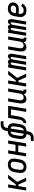

<svg xmlns="http://www.w3.org/2000/svg" viewBox="2255 -3030 990 5540"><g transform="rotate(-90 2750.0 -260.0)"><path d="M22 0 108 -520H199L162 -300H198L369 -520H478L273 -260L392 0H296L251 -99L197 -220H149L113 0Z M704 8Q675 8 647 2Q619 -4 596 -19Q573 -34 558 -56.5Q543 -79 536 -106Q529 -133 529 -162Q529 -191 534 -221L554 -341Q558 -365 566.5 -390Q575 -415 589.5 -437.5Q604 -460 624.5 -478Q645 -496 669 -507.5Q693 -519 718.5 -523.5Q744 -528 769 -528Q798 -528 826 -522Q854 -516 877 -501Q900 -486 915.5 -463.5Q931 -441 938 -414Q945 -387 944.5 -358Q944 -329 939 -299L919 -179Q915 -155 906.5 -130Q898 -105 884 -82.5Q870 -60 849.5 -42Q829 -24 805 -12.5Q781 -1 755 3.5Q729 8 704 8ZM706 -72Q729 -72 751.5 -80.5Q774 -89 791 -107Q808 -125 817.5 -147.5Q827 -170 831 -193L851 -313Q853 -329 853.5 -345Q854 -361 852 -376.5Q850 -392 843.5 -406Q837 -420 826 -430Q815 -440 799.5 -444Q784 -448 768 -448Q745 -448 722 -439.5Q699 -431 682 -413Q665 -395 656 -372.5Q647 -350 643 -327L623 -207Q620 -191 619.5 -175Q619 -159 621.5 -143.5Q624 -128 630 -114Q636 -100 647.5 -90Q659 -80 674.5 -76Q690 -72 706 -72Z M1006 0 1092 -520H1183L1148 -308H1342L1377 -520H1468L1382 0H1291L1328 -228H1134L1097 0Z M1451 215V135H1548Q1565 135 1582 129Q1599 123 1612 110Q1625 97 1631.5 80.5Q1638 64 1641 47L1647 8Q1620 8 1596 -0.5Q1572 -9 1554.5 -25.5Q1537 -42 1526.5 -65Q1516 -88 1512 -113Q1508 -138 1509 -164.5Q1510 -191 1515 -217L1536 -344Q1539 -367 1546 -389Q1553 -411 1564 -432.5Q1575 -454 1591.5 -472.5Q1608 -491 1628.5 -504Q1649 -517 1672 -522.5Q1695 -528 1717 -528H1736L1745 -580Q1748 -601 1755 -621.5Q1762 -642 1774 -660.5Q1786 -679 1803.5 -694Q1821 -709 1841 -718.5Q1861 -728 1882.5 -731.5Q1904 -735 1924 -735H2022V-655H1925Q1908 -655 1891 -649Q1874 -643 1861.5 -630Q1849 -617 1842 -600.5Q1835 -584 1833 -567L1826 -528Q1853 -528 1877 -519.5Q1901 -511 1919 -494.5Q1937 -478 1947 -455Q1957 -432 1961.5 -407Q1966 -382 1964.5 -355.5Q1963 -329 1959 -303L1938 -176Q1934 -153 1927.5 -131Q1921 -109 1910 -87.5Q1899 -66 1882.5 -47.5Q1866 -29 1845 -16Q1824 -3 1801 2.5Q1778 8 1756 8H1737L1729 60Q1725 81 1718.5 101.5Q1712 122 1699.5 140.5Q1687 159 1669.5 174Q1652 189 1632 198.5Q1612 208 1590.5 211.5Q1569 215 1549 215ZM1653 -72H1661L1723 -448H1717Q1704 -448 1691 -443Q1678 -438 1668 -428.5Q1658 -419 1650.5 -407Q1643 -395 1638 -382.5Q1633 -370 1630 -357Q1627 -344 1625 -331L1603 -204Q1601 -190 1600 -176Q1599 -162 1599 -148.5Q1599 -135 1602 -122Q1605 -109 1611 -97.5Q1617 -86 1628 -79Q1639 -72 1653 -72ZM1751 -72H1757Q1770 -72 1782.5 -77Q1795 -82 1805 -91.5Q1815 -101 1822.5 -113Q1830 -125 1835.5 -137.5Q1841 -150 1844 -163Q1847 -176 1849 -189L1870 -316Q1872 -330 1873.5 -344Q1875 -358 1874.5 -371.5Q1874 -385 1871.5 -398Q1869 -411 1863 -422.5Q1857 -434 1846 -441Q1835 -448 1821 -448H1813Z M1960 0 1973 -80Q1987 -80 2001.5 -86Q2016 -92 2027 -104Q2038 -116 2045.5 -130Q2053 -144 2057.5 -158.5Q2062 -173 2064.5 -187.5Q2067 -202 2070 -217L2120 -520H2468L2382 0H2291L2364 -440H2198L2165 -246Q2162 -225 2158 -203.5Q2154 -182 2148.5 -160.5Q2143 -139 2134.5 -118Q2126 -97 2113 -77.5Q2100 -58 2083 -41.5Q2066 -25 2045.5 -15Q2025 -5 2003 -2.5Q1981 0 1960 0Z M2657 8Q2631 8 2608 -1Q2585 -10 2569.5 -28Q2554 -46 2546.5 -69.5Q2539 -93 2536.5 -118Q2534 -143 2536 -169Q2538 -195 2542 -221L2592 -520H2683L2631 -207Q2628 -192 2627 -176Q2626 -160 2628 -145Q2630 -130 2635.5 -116Q2641 -102 2651 -91.5Q2661 -81 2676 -76.5Q2691 -72 2707 -72Q2727 -72 2748 -80Q2769 -88 2785 -104Q2801 -120 2809 -140.5Q2817 -161 2821 -182L2877 -520H2968L2898 -98Q2897 -93 2897.5 -88Q2898 -83 2901.5 -79Q2905 -75 2910 -73.5Q2915 -72 2920 -72H2936L2935 8H2906Q2886 8 2867 3.5Q2848 -1 2833.5 -12.5Q2819 -24 2811.5 -42Q2804 -60 2805 -80Q2794 -60 2777.5 -43Q2761 -26 2741.5 -14.5Q2722 -3 2700 2.5Q2678 8 2657 8Z M3022 0 3108 -520H3199L3162 -300H3198L3369 -520H3478L3273 -260L3392 0H3296L3251 -99L3197 -220H3149L3113 0Z M3487 0 3573 -520H3664L3657 -476Q3663 -487 3671.5 -496.5Q3680 -506 3690.5 -513.5Q3701 -521 3713 -524.5Q3725 -528 3737 -528Q3752 -528 3765.5 -522Q3779 -516 3787.5 -505.5Q3796 -495 3800.5 -481Q3805 -467 3806 -453Q3812 -467 3820.5 -480.5Q3829 -494 3841 -505Q3853 -516 3868 -522Q3883 -528 3898 -528Q3914 -528 3928 -521.5Q3942 -515 3950.5 -503Q3959 -491 3963 -476Q3967 -461 3968 -445.5Q3969 -430 3968 -414Q3967 -398 3964 -383L3901 0H3810L3876 -398Q3877 -406 3877 -414.5Q3877 -423 3874 -430.5Q3871 -438 3864.5 -443Q3858 -448 3850 -448Q3837 -448 3827.5 -437.5Q3818 -427 3813 -415.5Q3808 -404 3805 -392Q3802 -380 3799 -367L3739 0H3649L3715 -398Q3716 -406 3716 -414.5Q3716 -423 3713 -430.5Q3710 -438 3703.5 -443Q3697 -448 3688 -448Q3676 -448 3666.5 -437.5Q3657 -427 3652 -415.5Q3647 -404 3644 -392Q3641 -380 3638 -367L3578 0Z M4157 8Q4131 8 4108 -1Q4085 -10 4069.5 -28Q4054 -46 4046.5 -69.5Q4039 -93 4036.5 -118Q4034 -143 4036 -169Q4038 -195 4042 -221L4092 -520H4183L4131 -207Q4128 -192 4127 -176Q4126 -160 4128 -145Q4130 -130 4135.5 -116Q4141 -102 4151 -91.5Q4161 -81 4176 -76.5Q4191 -72 4207 -72Q4227 -72 4248 -80Q4269 -88 4285 -104Q4301 -120 4309 -140.5Q4317 -161 4321 -182L4377 -520H4468L4398 -98Q4397 -93 4397.5 -88Q4398 -83 4401.5 -79Q4405 -75 4410 -73.5Q4415 -72 4420 -72H4436L4435 8H4406Q4386 8 4367 3.5Q4348 -1 4333.5 -12.5Q4319 -24 4311.5 -42Q4304 -60 4305 -80Q4294 -60 4277.5 -43Q4261 -26 4241.5 -14.5Q4222 -3 4200 2.5Q4178 8 4157 8Z M4487 0 4573 -520H4664L4657 -476Q4663 -487 4671.5 -496.5Q4680 -506 4690.5 -513.5Q4701 -521 4713 -524.5Q4725 -528 4737 -528Q4752 -528 4765.5 -522Q4779 -516 4787.5 -505.5Q4796 -495 4800.5 -481Q4805 -467 4806 -453Q4812 -467 4820.5 -480.5Q4829 -494 4841 -505Q4853 -516 4868 -522Q4883 -528 4898 -528Q4914 -528 4928 -521.5Q4942 -515 4950.5 -503Q4959 -491 4963 -476Q4967 -461 4968 -445.5Q4969 -430 4968 -414Q4967 -398 4964 -383L4901 0H4810L4876 -398Q4877 -406 4877 -414.5Q4877 -423 4874 -430.5Q4871 -438 4864.5 -443Q4858 -448 4850 -448Q4837 -448 4827.5 -437.5Q4818 -427 4813 -415.5Q4808 -404 4805 -392Q4802 -380 4799 -367L4739 0H4649L4715 -398Q4716 -406 4716 -414.5Q4716 -423 4713 -430.5Q4710 -438 4703.5 -443Q4697 -448 4688 -448Q4676 -448 4666.5 -437.5Q4657 -427 4652 -415.5Q4647 -404 4644 -392Q4641 -380 4638 -367L4578 0Z M5219 8Q5189 8 5160 2.5Q5131 -3 5106.5 -17Q5082 -31 5064.5 -53.5Q5047 -76 5038 -103Q5029 -130 5029 -160Q5029 -190 5034 -221L5054 -341Q5058 -366 5066.5 -390.5Q5075 -415 5090 -437.5Q5105 -460 5125.5 -478.5Q5146 -497 5170.5 -508.5Q5195 -520 5220.5 -524Q5246 -528 5271 -528Q5296 -528 5321 -524Q5346 -520 5367.5 -510Q5389 -500 5406.5 -484Q5424 -468 5434.5 -446.5Q5445 -425 5449 -400.5Q5453 -376 5449 -350Q5445 -329 5435 -309Q5425 -289 5409.5 -272Q5394 -255 5374.5 -243Q5355 -231 5334 -224.5Q5313 -218 5291.5 -215.5Q5270 -213 5249 -213Q5238 -213 5228 -213.5Q5218 -214 5207 -214H5205Q5185 -215 5165 -216Q5145 -217 5125 -221L5123 -207Q5120 -190 5120 -173Q5120 -156 5123.5 -140.5Q5127 -125 5135.5 -111Q5144 -97 5157 -88Q5170 -79 5186.5 -75.5Q5203 -72 5220 -72Q5238 -72 5256 -76Q5274 -80 5290.5 -89.5Q5307 -99 5321 -113.5Q5335 -128 5344 -144L5418 -108Q5403 -82 5381.5 -59Q5360 -36 5333.5 -20.5Q5307 -5 5277.5 1.5Q5248 8 5219 8ZM5261 -290Q5277 -290 5293 -294Q5309 -298 5323 -307.5Q5337 -317 5347 -331.5Q5357 -346 5360 -362Q5363 -381 5357.5 -398.5Q5352 -416 5338.5 -427.5Q5325 -439 5307.5 -443.5Q5290 -448 5271 -448Q5248 -448 5224.5 -440Q5201 -432 5183 -414Q5165 -396 5156 -373.5Q5147 -351 5143 -327L5138 -300Q5153 -297 5168.5 -296Q5184 -295 5199.5 -294.5Q5215 -294 5230.5 -292Q5246 -290 5261 -290Z"/></g></svg>

Font: Iosevka Curly Medium
Style: Italic
Weight: 500
Italic angle: -9°
Monospace: yes
Designer: Belleve Invis
Foundry: Belleve Invis
Version: Version 22.1.2; ttfautohint (v1.8.4)